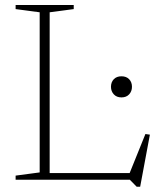

<svg xmlns="http://www.w3.org/2000/svg" viewBox="-20 -702 628 750"><path d="M527.5 27.5H514L487 0H151V-26H510.5L481 -12.5L548 -178.5L565.5 -176ZM174 -654V0H41V-16L135 -28.5V-654L41 -666.5V-682.5H268V-666.5ZM454.5 -321.5Q435.5 -321.5 424.5 -333.5Q413.5 -345.5 413.5 -363Q413.5 -381 424.5 -392.5Q435.5 -404 454.5 -404Q473.5 -404 484.5 -392.5Q495.5 -381 495.5 -363Q495.5 -345.5 484.5 -333.5Q473.5 -321.5 454.5 -321.5Z"/></svg>

Font: Newsreader ExtraLight
Style: Regular
Weight: 250
Designer: Hugues Gentile
Foundry: Production Type
Version: Version 1.003